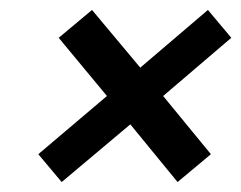

<svg xmlns="http://www.w3.org/2000/svg" viewBox="-20 -523 485 386"><path d="M104 -157 57 -213 195 -330 98 -447 165 -503 262 -387 398 -503 445 -447 308 -330 404 -213 337 -157 242 -273Z"/></svg>

Font: Scada
Style: Italic
Weight: 400
Italic angle: -10°
Designer: Jovanny Lemonad
Foundry: Jovanny Lemonad
Version: Version 4.100;PS 004.100;hotconv 1.0.88;makeotf.lib2.5.64775